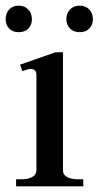

<svg xmlns="http://www.w3.org/2000/svg" viewBox="-22 -660 350 680"><path d="M-2 -592Q-2 -613 10.5 -626.5Q23 -640 44 -640Q65 -640 78 -626.5Q91 -613 91 -592Q91 -572 78.5 -559Q66 -546 44 -546Q23 -546 10.5 -559Q-2 -572 -2 -592ZM213 -592Q213 -613 226 -626.5Q239 -640 260 -640Q281 -640 294 -626.5Q307 -613 307 -592Q307 -572 294.5 -559Q282 -546 260 -546Q239 -546 226 -559Q213 -572 213 -592ZM35 -25H53Q77 -25 92 -33Q107 -41 107 -57V-394Q107 -416 86 -416Q80 -416 70.5 -412.5Q61 -409 57 -408L49 -431L175 -475H201V-57Q201 -41 215.5 -33Q230 -25 254 -25H273V0H35Z"/></svg>

Font: TavirajRegular
Style: Regular
Weight: 400
Designer: Katatrad Team
Foundry: CadsonDemak
Version: Version 1.001